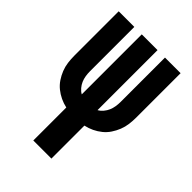

<svg xmlns="http://www.w3.org/2000/svg" viewBox="-215 -832 930 930"><g transform="rotate(45 250.0 -367.5)"><path d="M188 0V-226Q165 -231 144 -241Q123 -251 105 -265.5Q87 -280 74 -299.5Q61 -319 52.5 -340.5Q44 -362 41 -385Q38 -408 38 -431V-735H145V-431Q145 -415 147.5 -399.5Q150 -384 156 -370Q162 -356 172.5 -343.5Q183 -331 196 -324V-735H304V-324Q317 -331 327.5 -343.5Q338 -356 344 -370Q350 -384 352.5 -399.5Q355 -415 355 -431V-735H462V-431Q462 -408 459 -385Q456 -362 447.5 -340.5Q439 -319 426 -299.5Q413 -280 395 -265.5Q377 -251 356 -241Q335 -231 312 -226V0Z"/></g></svg>

Font: Iosevka SS18 Extrabold
Style: Regular
Weight: 800
Monospace: yes
Designer: Belleve Invis
Foundry: Belleve Invis
Version: Version 25.1.1; ttfautohint (v1.8.4)